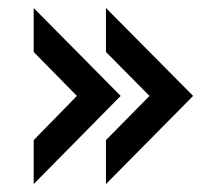

<svg xmlns="http://www.w3.org/2000/svg" viewBox="-20 -506 518 484"><path d="M173.8 -264.2 64.9 -375V-485.8L284.2 -264.2L64.9 -42V-152.8ZM356.9 -264.2 247.1 -375V-485.8L466.8 -264.2L247.1 -42V-152.8Z"/></svg>

Font: D-DIN-PRO Medium
Style: Regular
Weight: 500
Designer: datto
Foundry: CyberFei
Version: Version 1.000;hotconv 1.0.109;makeotfexe 2.5.65596